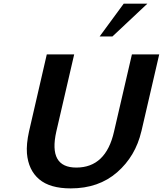

<svg xmlns="http://www.w3.org/2000/svg" viewBox="-20 -1021 894 1054"><path d="M789.1 -1001 597.2 -820.8H526.9L659.2 -1001ZM755.9 -298.8V-299.8Q724.1 -163.6 623 -75.2Q521.5 13.2 368.2 13.2Q253.9 13.2 194.8 -37.1Q135.7 -87.4 127.9 -179.2Q124 -230 139.2 -298.8L236.8 -722.2H387.2L289.1 -298.8Q244.6 -101.1 398.9 -101.1Q561.5 -101.1 606 -298.8L704.1 -722.2H854Z"/></svg>

Font: Perun
Style: Bold Italic
Weight: 700
Italic angle: -12°
Foundry: Copyright (c) Stefan Peev, Context Ltd, 2016
Version: Version 001.000